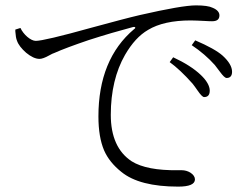

<svg xmlns="http://www.w3.org/2000/svg" viewBox="-20 -706 915 714"><path d="M643 -12C684 -12 705 -21 705 -39C705 -48 699 -57 688 -64C678 -70 667 -73 656 -73C653 -73 649 -73 642 -73C564 -72 507 -83 470 -106C418 -140 392 -198 392 -279C392 -366 410 -441 445 -502C470 -545 498 -576 531 -595C569 -618 622 -630 689 -630C703 -630 721 -629 743 -628C756 -627 764 -627 769 -627C787 -627 796 -634 796 -649C796 -660 788 -670 771 -677C759 -683 738 -686 709 -686C674 -686 605 -674 500 -650C461 -641 401 -625 320 -603C202 -570 133 -554 113 -554C94 -554 67 -578 56 -602L37 -596C37 -595 37 -592 37 -589C38 -574 40 -562 43 -555C48 -540 60 -525 77 -510C95 -495 112 -487 127 -487C135 -487 147 -491 163 -500C172 -505 178 -508 182 -509C211 -522 254 -538 310 -557C369 -576 424 -592 473 -605C484 -608 486 -602 479 -598C390 -523 346 -414 346 -273C346 -222 353 -180 367 -147C380 -117 402 -90 431 -67C476 -30 547 -12 643 -12ZM739 -345C753 -345 760 -353 760 -369C760 -386 749 -406 727 -427C702 -451 667 -473 624 -493L611 -475C636 -457 665 -430 696 -395C701 -388 708 -380 715 -369C726 -353 734 -345 739 -345ZM823 -416C836 -416 843 -424 843 -439C843 -458 831 -478 808 -499C789 -516 755 -535 706 -556L693 -538C726 -516 755 -491 779 -464C784 -458 790 -450 798 -439C809 -424 817 -416 823 -416Z"/></svg>

Font: AllPunType Light
Style: Regular
Weight: 300
Version: 1.0